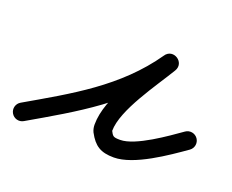

<svg xmlns="http://www.w3.org/2000/svg" viewBox="-89 -380 620 513"><g transform="rotate(20 220.5 -123.5)"><path d="M12.5 23.6C12.5 23.6 12.5 23.6 12.5 23.6C138.8 -49.6 259.8 -117 345.5 -240.8C354.7 -254 348.4 -267.7 337.6 -274.6C326.9 -281.5 311.8 -281.7 303.6 -267.9C263.8 -201.5 193.2 -110.5 193.2 -32.8C193.2 -25.8 194.4 -18.7 197.4 -12.3C197.4 -12.3 197.6 -12 197.7 -11.7C197.8 -11.4 198 -11.1 198 -11.1C215.1 20.7 233.4 32.8 271.3 32.8C328.5 32.8 409.6 -24.5 455.3 -56.5C466.6 -64.4 469.4 -80 461.5 -91.3C453.6 -102.6 438 -105.4 426.7 -97.5C391.5 -72.8 314.8 -17.2 271.3 -17.2C250.2 -17.2 250.1 -19.9 242 -34.9C242 -34.9 242.2 -34.6 242.3 -34.3C242.4 -34 242.6 -33.7 242.6 -33.7C242.4 -34 243.2 -32.5 243.2 -32.8C243.2 -92.4 313.7 -187.5 346.4 -242.1C354.7 -256 348.8 -269.4 338.5 -276C328.3 -282.6 313.6 -282.5 304.5 -269.2C223.3 -152.1 106.9 -88.9 -12.5 -19.6C-24.5 -12.7 -28.6 2.6 -21.6 14.5C-14.7 26.5 0.6 30.6 12.5 23.6Z"/></g></svg>

Font: FRB American Cursive Guidelines Arrows Semibold
Style: Italic
Weight: 600
Italic angle: -25°
Version: Version 2.0;Modular Font Editor K font №1